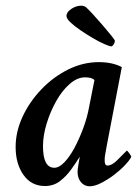

<svg xmlns="http://www.w3.org/2000/svg" viewBox="-20 -651 483 678"><path d="M296.9 6.8Q278.3 6.8 266.1 -7.3Q253.9 -21.5 253.9 -44.9Q253.9 -52.7 257.3 -71.8Q260.7 -90.8 261.7 -97.7Q249 -77.1 231.4 -52.7Q213.9 -28.3 191.4 -11.2Q168.9 5.9 138.7 5.9Q90.8 5.9 63 -33.2Q35.2 -72.3 35.2 -131.8Q35.2 -186.5 60.1 -239.7Q85 -293 127 -336.4Q168.9 -379.9 221.2 -405.8Q273.4 -431.6 329.1 -431.6Q377 -431.6 410.2 -414.1L357.4 -138.7Q353.5 -116.2 351.6 -106.4Q349.6 -96.7 349.6 -85Q349.6 -66.4 359.4 -66.4Q375 -66.4 393.6 -85Q412.1 -103.5 427.7 -119.1Q429.7 -119.1 436.5 -109.9Q443.4 -100.6 443.4 -96.7Q437.5 -85 420.9 -67.4Q404.3 -49.8 382.3 -33.2Q360.4 -16.6 337.4 -4.9Q314.5 6.8 296.9 6.8ZM171.9 -58.6Q188.5 -58.6 207 -77.6Q225.6 -96.7 242.7 -128.4Q259.8 -160.2 273.9 -198.2Q288.1 -236.3 294.9 -274.4L313.5 -368.2Q304.7 -377.9 280.3 -377.9Q252.9 -377.9 226.1 -354.5Q199.2 -331.1 178.2 -293.5Q157.2 -255.9 144.5 -213.9Q131.8 -171.9 131.8 -134.8Q131.8 -58.6 171.9 -58.6ZM373 -487.3Q367.2 -487.3 349.1 -495.1Q331.1 -502.9 308.6 -516.1Q286.1 -529.3 264.6 -543.9Q243.2 -558.6 229 -571.8Q214.8 -585 214.8 -594.7Q214.8 -608.4 231.9 -619.6Q249 -630.9 266.6 -630.9Q275.4 -630.9 283.2 -626Q292 -618.2 308.6 -600.1Q325.2 -582 342.8 -561.5Q360.4 -541 373 -525.4Q385.7 -509.8 385.7 -506.8Q385.7 -501 381.3 -494.1Q377 -487.3 373 -487.3Z"/></svg>

Font: Crimson Text SemiBold
Style: Italic
Weight: 600
Italic angle: -11°
Designer: Sebastian Kosch
Foundry: Sebastian Kosch
Version: Version 1.100; ttfautohint (v1.8.4)